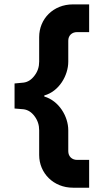

<svg xmlns="http://www.w3.org/2000/svg" viewBox="-20 -791 488 876"><path d="M313 -771C223.1 -771 158.7 -705.1 158.7 -621.6V-509.8C158.7 -485.8 151.9 -464.8 137.7 -446.3C123.5 -427.2 106.9 -416.5 87.4 -414.1L46.4 -410.2V-295.9L87.4 -292.5C106.9 -290 123.5 -279.8 137.7 -260.7C151.9 -241.7 158.7 -220.7 158.7 -196.8V-84C158.7 -1 224.1 65.4 313 65.4H386.7V-61.5H331.5C308.1 -61.5 291.5 -77.6 291.5 -101.1V-196.8C291.5 -259.8 249 -331.1 182.1 -350.6V-355.5C249.5 -374 291.5 -446.8 291.5 -509.8V-605.5C291.5 -628.9 308.1 -644.5 331.5 -644.5H386.7V-771Z"/></svg>

Font: Estedad ExtraBold
Style: Regular
Weight: 800
Designer: Amin Abedi
Version: Version 7.3